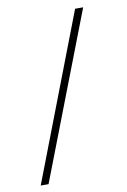

<svg xmlns="http://www.w3.org/2000/svg" viewBox="-81 -748 529 797"><g transform="rotate(-10 183.5 -349.0)"><path d="M327 -698 58 0H25L293 -698Z"/></g></svg>

Font: Freesentation 1 Thin
Style: Regular
Weight: 250
Designer: glyphs from Roboto by Christian Robertson / Hangul glyphs from Noto Sans CJK(Source Han Sans) by Jang Soo-young and Kang
Foundry: PT&
Version: Version 2.001